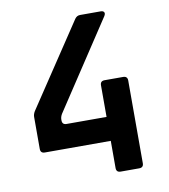

<svg xmlns="http://www.w3.org/2000/svg" viewBox="-82 -800 764 869"><g transform="rotate(-10 300.0 -365.0)"><path d="M402.4 0Q382.4 0 382.4 -20V-144.8H79.5Q59.5 -144.8 59.5 -164.8V-312Q59.5 -323.6 67.1 -336.6L320.4 -717Q329.6 -730 344.4 -730H438.7Q450.7 -730 454.5 -723.3Q458.3 -716.6 451.7 -706L186.3 -303.7Q178.7 -290.7 178.7 -279.1V-274.9Q178.7 -254.9 198.7 -254.9H382.4V-400Q382.4 -420 402.4 -420H487.6Q507.6 -420 507.6 -400V-20Q507.6 0 487.6 0Z"/></g></svg>

Font: Pitagon Sans Mono
Style: Regular
Weight: 400
Monospace: yes
Designer: Travis Tran
Foundry: Pitagon
Version: Version 1.001;gftools[0.9.26]